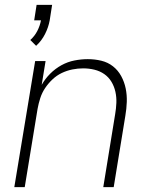

<svg xmlns="http://www.w3.org/2000/svg" viewBox="-20 -772 640 792"><path d="M129 -583 105 -607Q123 -623 134 -644.5Q145 -666 149 -688H121L131 -752H195L185 -688Q180 -660 166 -632Q152 -604 129 -583ZM39 0 125 -520H168L152 -422Q166 -447 187 -468Q208 -489 233.5 -503Q259 -517 287 -522.5Q315 -528 342 -528Q371 -528 398 -521.5Q425 -515 446 -498.5Q467 -482 480 -458Q493 -434 498.5 -407Q504 -380 503 -351.5Q502 -323 497 -294L449 0H406L455 -301Q459 -324 460 -347.5Q461 -371 456 -393.5Q451 -416 439.5 -435Q428 -454 410 -466.5Q392 -479 369.5 -484.5Q347 -490 323 -490Q301 -490 278.5 -485.5Q256 -481 235 -471Q214 -461 196.5 -444.5Q179 -428 166 -408.5Q153 -389 146 -367Q139 -345 135 -323L82 0Z"/></svg>

Font: Iosevka SS04 XLt Ex Obl
Style: Regular
Weight: 200
Width: 7
Italic angle: -9°
Monospace: yes
Designer: Belleve Invis
Foundry: Belleve Invis
Version: Version 19.0.0; ttfautohint (v1.8.4)